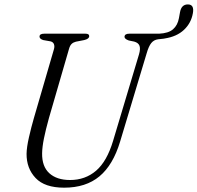

<svg xmlns="http://www.w3.org/2000/svg" viewBox="-20 -856 914 889"><path d="M503.5 -203.5 623.5 -604Q631 -629.5 626 -643.8Q621 -658 601 -663.5L576.5 -668.5Q556.5 -675.5 556.5 -685.5Q557 -700 578.5 -700H716.5Q760 -702 781.2 -720.5Q802.5 -739 808.5 -772L813.5 -799.5Q820 -836 850.5 -835.5Q880.5 -835 873 -794.5Q865 -749 831.8 -717.8Q798.5 -686.5 743.5 -678Q741.5 -677.5 738.5 -677L711.5 -674Q692.5 -671.5 680.5 -656.8Q668.5 -642 659 -609L536 -200Q503.5 -92 440.5 -39.5Q377.5 13 277 13Q187 13 144.8 -31.8Q102.5 -76.5 103 -144Q103.5 -174 114 -220.2Q124.5 -266.5 137 -309.5L230 -629Q233.5 -641.5 229.8 -651.5Q226 -661.5 214 -664.5L180 -670.5Q163 -676 163 -686.5Q163 -700 184.5 -700H376Q393.5 -700 393 -688.5Q393 -676 370 -670.5L331.5 -663Q319.5 -660 311.8 -652.8Q304 -645.5 299.5 -629.5L206.5 -309Q191.5 -255 183.5 -215.2Q175.5 -175.5 175 -146.5Q174 -85 208.5 -53.8Q243 -22.5 304.5 -22.5Q374.5 -22.5 424.8 -65.5Q475 -108.5 503.5 -203.5Z"/></svg>

Font: Fraunces 72pt Soft Light
Style: Italic
Weight: 300
Italic angle: -16°
Version: Version 1.000;[b76b70a41]